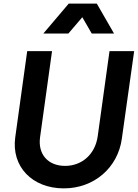

<svg xmlns="http://www.w3.org/2000/svg" viewBox="-20 -1027 760 1059"><path d="M332 12C499 12 630 -102 652 -262L720 -745H584L519 -276C505 -175 431 -112 339 -112C245 -112 188 -176 201 -270L267 -745H130L64 -269C42 -109 157 12 332 12ZM219 -842H357L434 -932L486 -842H609L514 -1007H359Z"/></svg>

Font: Mluvka Bold
Style: Italic
Weight: 700
Italic angle: -8°
Designer: Modified by Jiří Krblich, Original typeface by Gumpita Rahayu
Foundry: Gumpita Rahayu & Jiří Krblich
Version: Version 2.000;Glyphs 3.1.1 (3134)